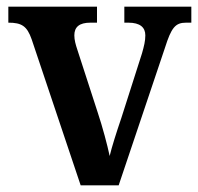

<svg xmlns="http://www.w3.org/2000/svg" viewBox="-20 -556 595 576"><path d="M75 -438 222 0H336L475 -413C494 -473 506 -488 538 -488H554V-536H353V-488H365C400 -488 416 -474 416 -450C416 -433 412 -417 406 -396L344 -202C330 -161 315 -114 309 -88C302 -121 288 -174 273 -219L212 -407C207 -422 203 -436 203 -450C203 -475 218 -488 251 -488H271V-536H5V-488C45 -488 61 -478 75 -438Z"/></svg>

Font: Noto Serif Khmer SemiCondensed SemiBold
Style: Regular
Weight: 600
Width: 4
Designer: Danh Hong and the Monotype Design Team
Foundry: Monotype Imaging Inc.
Version: Version 2.004